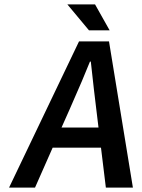

<svg xmlns="http://www.w3.org/2000/svg" viewBox="-20 -847 640 867"><path d="M381.8 -710 284.2 -827.1H409.2L475.1 -710ZM21 0 336.9 -660.2H472.2L580.1 0H458L436 -180.2H217.8L138.2 0ZM257.8 -271H424.8L415 -352.1Q405.3 -428.7 390.1 -568.8H386.2Q359.4 -500.5 293.9 -352.1Z"/></svg>

Font: Office Code Pro Medium Italic
Style: Regular
Weight: 500
Italic angle: -9°
Designer: Nathan Rutzky & Paul D. Hunt
Foundry: Adobe Systems Incorporated
Version: Version 1.004;PS 001.004;hotconv 1.0.70;makeotf.lib2.5.58329